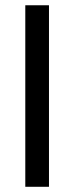

<svg xmlns="http://www.w3.org/2000/svg" viewBox="-20 -717 286 737"><path d="M168 0H77.1V-696.8H168Z"/></svg>

Font: PoppinsZ
Style: Regular
Weight: 400
Designer: Ninad Kale (Devanagari), Jonny Pinhorn (Latin)
Foundry: Indian Type Foundry
Version: Version 3.002;FEAKit 1.0